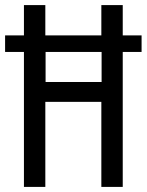

<svg xmlns="http://www.w3.org/2000/svg" viewBox="-22 -734 576 754"><path d="M72 0H156V-334H376V0H460V-530H534V-595H460V-714H376V-595H156V-714H72V-595H-2V-530H72ZM157 -412V-530H377V-412Z"/></svg>

Font: Noto Sans Gujarati ExtraCondensed
Style: Regular
Weight: 400
Width: 2
Designer: Jelle Bosma - Monotype Design Team, Universal Thirst
Foundry: Monotype Imaging Inc.
Version: Version 2.106